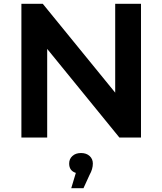

<svg xmlns="http://www.w3.org/2000/svg" viewBox="-20 -720 850 1005"><path d="M92 0V-700H204L583 -235V-700H718V0H605L227 -464V0ZM342 136Q342 112 359 96.5Q376 81 404 81Q432 81 449 96.5Q466 112 466 136Q466 165 449 195L417 265H353L377 185Q342 174 342 136Z"/></svg>

Font: Belfius21
Style: Bold
Weight: 700
Designer: Montserrat's base design by Julieta Ulanovsky, modified by Coast SPRL for Belfius Bank NV.
Foundry: Montserrat's base design by Julieta Ulanovsky, modified by Coast SPRL for Belfius Bank NV.
Version: Version 2.000;FEAKit 1.0